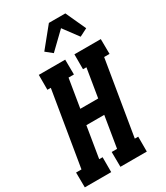

<svg xmlns="http://www.w3.org/2000/svg" viewBox="-251 -1075 1011 1172"><g transform="rotate(-30 254.5 -489.5)"><path d="M-14 0 -15 -105H23L110 -630H86V-735H272L273 -630H235L202 -429H328L361 -630H337V-735H523L524 -630H486L399 -105H423V0H237L236 -105H274L310 -324H184L148 -105H172V0ZM232 -804 186 -841 298 -979H414L479 -837L471 -833L424 -809L346 -914Z"/></g></svg>

Font: Iosevka Curly Slab Extrabold
Style: Italic
Weight: 800
Italic angle: -9°
Monospace: yes
Designer: Belleve Invis
Foundry: Belleve Invis
Version: Version 22.1.2; ttfautohint (v1.8.4)